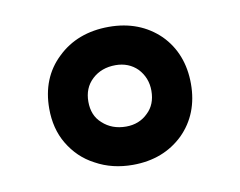

<svg xmlns="http://www.w3.org/2000/svg" viewBox="-49 -566 573 459"><g transform="rotate(-10 238.0 -336.5)"><path d="M240 -504C240 -504 240 -504 240 -504C189 -504 147 -488 115 -457C82 -426 66 -385 66 -336C66 -336 66 -336 66 -336C66 -304 73 -275 88 -250C103 -225 123 -205 150 -191C177 -176 207 -169 240 -169C240 -169 240 -169 240 -169C290 -169 331 -185 363 -216C394 -247 410 -287 410 -336C410 -336 410 -336 410 -336C410 -385 394 -426 363 -457C331 -488 290 -504 240 -504ZM240 -411C240 -411 240 -411 240 -411C261 -411 279 -404 293 -390C307 -375 314 -357 314 -336C314 -336 314 -336 314 -336C314 -314 307 -296 293 -283C279 -269 261 -262 240 -262C240 -262 240 -262 240 -262C217 -262 198 -269 183 -283C168 -296 161 -314 161 -336C161 -336 161 -336 161 -336C161 -358 168 -376 183 -390C198 -404 217 -411 240 -411Z"/></g></svg>

Font: Girnar Poppins
Style: Bold
Weight: 500
Designer: Ninad Kale (Devanagari), Jonny Pinhorn (Latin)
Foundry: Indian Type Foundry
Version: ""